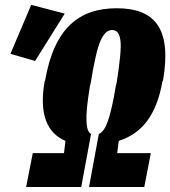

<svg xmlns="http://www.w3.org/2000/svg" viewBox="-20 -752 685 772"><path d="M85 0H306.6L346.2 -213.4C335 -218.8 328.6 -235.8 327.6 -265.6C326.2 -294.9 331.1 -341.3 341.3 -404.3L345.2 -420.4C358.4 -503.9 371.6 -559.6 384.3 -588.4C397 -617.2 412.6 -631.3 430.7 -631.3C449.7 -631.3 460.9 -617.2 464.4 -588.4C467.8 -559.6 462.4 -503.9 449.2 -420.4L445.3 -404.3C435.1 -341.3 424.3 -295.4 414.1 -266.1C403.8 -236.3 391.6 -218.8 377.4 -213.4L337.9 0H560.1L586.4 -136.2H451.2L457.5 -185.5C553.2 -216.3 609.9 -291.5 633.3 -425.8L635.3 -427.2C671.9 -638.2 601.6 -718.8 449.7 -718.8C297.4 -718.8 197.8 -638.7 161.1 -427.2L159.7 -425.8C135.7 -291.5 170.4 -216.3 243.2 -185.5L237.3 -136.2H111.8ZM121.1 -506.8 240.2 -697.3 105.5 -732.4 22 -535.6Z"/></svg>

Font: Roboto Flex Super Cond Black
Style: Italic
Weight: 900
Width: 3
Italic angle: -10°
Designer: Berlow after Robertson
Foundry: Google
Version: Version 3.200;Glyphs 3.3 (3311)